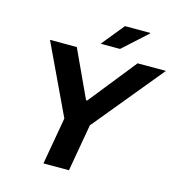

<svg xmlns="http://www.w3.org/2000/svg" viewBox="-124 -981 1014 1089"><g transform="rotate(15 382.5 -436.0)"><path d="M230.1 0 278.7 -276.4 84.6 -686.4H242L370.9 -408.5H377.3L599.1 -686.4H765.4L428.4 -276.4L379.9 0ZM367.9 -739.5 475.3 -871.7H623.8L624 -868.5L481.7 -739.5Z"/></g></svg>

Font: Archivo Variable SemiBold
Style: Italic
Weight: 600
Italic angle: -10°
Designer: Hector Gatti
Foundry: Omnibus-Type
Version: Version 2.001